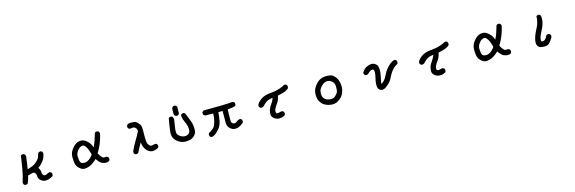

<svg xmlns="http://www.w3.org/2000/svg" viewBox="61 -2037 10378 3463"><g transform="rotate(-15 5250.0 -305.5)"><path d="M455.1 -157.2Q445.3 -157.2 435.5 -154.3Q396.5 -144.5 356.4 -131.8L338.9 -66.4Q328.1 -30.3 311.5 5.9Q301.8 14.6 292.5 17.1Q283.2 19.5 277.3 19.5Q271.5 19.5 265.6 19.5L241.2 7.8L240.2 5.9Q228.5 -9.8 228.5 -31.2Q228.5 -38.1 229.5 -40Q266.6 -153.3 286.1 -271.5Q305.7 -389.6 324.2 -511.7L326.2 -514.6Q342.8 -528.3 364.3 -528.3Q372.1 -528.3 374 -527.3L396.5 -516.6Q411.1 -495.1 411.1 -470.7Q411.1 -461.9 409.2 -453.1Q403.3 -395.5 394 -343.3Q384.8 -291 377.9 -242.2L462.9 -270.5Q509.8 -287.1 547.9 -321.3Q586.9 -356.4 602.1 -382.8Q617.2 -409.2 623 -433.6Q628.9 -458 641.6 -481.4Q657.2 -495.1 678.7 -495.1Q681.6 -495.1 687.5 -495.1L710.9 -483.4Q724.6 -464.8 724.6 -445.3Q724.6 -437.5 723.6 -431.6Q713.9 -400.4 703.6 -370.1Q693.4 -339.8 652.3 -291Q615.2 -247.1 570.3 -216.8Q600.6 -174.8 602.5 -133.8Q604.5 -88.9 625 -69.3Q635.7 -58.6 649.4 -58.6Q672.9 -58.6 695.3 -72.3Q718.8 -87.9 749 -89.8L773.4 -78.1Q788.1 -61.5 788.1 -41Q788.1 -30.3 786.1 -27.3L775.4 -4.9Q717.8 29.3 667 36.1Q653.3 37.1 643.6 37.1Q633.8 37.1 627 37.1Q586.9 35.2 549.8 2Q512.7 -30.3 511.7 -78.1Q510.7 -121.1 487.3 -144.5Q474.6 -157.2 455.1 -157.2Z M1213.9 -236.3Q1213.9 -243.2 1213.9 -249Q1214.8 -301.8 1236.3 -345.7Q1257.8 -389.6 1299.8 -431.6Q1343.8 -474.6 1384.8 -486.3Q1412.1 -493.2 1437.5 -493.2Q1464.8 -493.2 1486.3 -485.4Q1520.5 -472.7 1560.5 -432.6Q1594.7 -398.4 1607.4 -369.1Q1618.2 -344.7 1629.9 -319.3Q1657.2 -371.1 1677.7 -432.6Q1698.2 -494.1 1718.8 -564.5L1720.7 -566.4Q1737.3 -580.1 1758.8 -580.1Q1766.6 -580.1 1768.6 -579.1L1792 -568.4Q1799.8 -556.6 1802.2 -546.9Q1804.7 -537.1 1804.7 -531.2Q1804.7 -525.4 1804.7 -520.5Q1763.7 -338.9 1671.9 -195.3Q1684.6 -159.2 1724.6 -115.2Q1741.2 -96.7 1749 -94.7Q1758.8 -91.8 1776.4 -91.8Q1793.9 -91.8 1812.5 -92.8L1836.9 -81.1Q1849.6 -63.5 1849.6 -42Q1849.6 -34.2 1848.6 -32.2L1837.9 -8.8L1835.9 -7.8Q1811.5 8.8 1780.3 8.8Q1743.2 8.8 1700.2 -8.8Q1665 -23.4 1607.4 -104.5Q1540 -38.1 1480.5 -12.2Q1420.9 13.7 1366.2 13.7H1365.2Q1333 9.8 1306.6 -7.8Q1281.2 -24.4 1253.9 -57.6Q1226.6 -90.8 1219.7 -145.5Q1213.9 -191.4 1213.9 -236.3ZM1489.3 -373Q1468.8 -398.4 1445.3 -398.4Q1424.8 -398.4 1399.4 -385.7Q1380.9 -376 1366.2 -360.4Q1337.9 -332 1323.2 -299.8Q1308.6 -267.6 1308.6 -236.3Q1308.6 -211.9 1315.4 -159.2Q1319.3 -133.8 1334 -113.3Q1349.6 -91.8 1400.4 -91.8Q1431.6 -91.8 1450.2 -101.6Q1487.3 -117.2 1519.5 -149.4Q1545.9 -175.8 1562.5 -205.1Q1547.9 -255.9 1532.7 -296.9Q1517.6 -337.9 1489.3 -373Z M2569.3 -366.2 2568.4 -251Q2568.4 -194.3 2571.8 -173.3Q2575.2 -152.3 2579.1 -140.6Q2587.9 -117.2 2608.4 -93.8Q2625 -76.2 2645.5 -76.2Q2660.2 -76.2 2722.7 -90.8L2747.1 -78.1Q2761.7 -60.5 2761.7 -39.1Q2761.7 -36.1 2761.7 -30.3L2748 -6.8Q2697.3 23.4 2631.8 23.4H2630.9Q2578.1 16.6 2540 -23.4Q2502 -63.5 2486.3 -114.3Q2476.6 -148.4 2472.7 -184.6Q2453.1 -149.4 2429.7 -107.4Q2406.2 -65.4 2381.8 -13.7Q2364.3 2 2342.8 2Q2335 2 2333 1L2310.5 -9.8Q2297.9 -27.3 2297.9 -48.8Q2297.9 -55.7 2298.8 -58.6Q2335.9 -146.5 2384.8 -226.1Q2433.6 -305.7 2477.5 -393.6Q2474.6 -440.4 2449.2 -460.9Q2427.7 -478.5 2407.2 -478.5Q2402.3 -478.5 2396.5 -476.6Q2372.1 -471.7 2356.4 -471.7Q2347.7 -471.7 2344.7 -472.7L2323.2 -483.4Q2309.6 -499 2309.6 -520.5Q2309.6 -523.4 2309.6 -529.3L2321.3 -551.8Q2346.7 -573.2 2379.9 -573.2Q2409.2 -573.2 2446.3 -570.3Q2486.3 -567.4 2521.5 -528.8Q2556.6 -490.2 2564.5 -455.1Q2569.3 -428.7 2569.3 -366.2Z M3036.1 -224.6Q3041 -279.3 3051.8 -344.2Q3062.5 -409.2 3075.2 -477.5L3078.1 -479.5Q3093.8 -491.2 3115.2 -491.2Q3118.2 -491.2 3124 -491.2L3147.5 -479.5Q3162.1 -456.1 3162.1 -429.7Q3162.1 -419.9 3160.2 -410.2Q3152.3 -350.6 3143.1 -301.3Q3133.8 -252 3133.8 -215.8Q3133.8 -202.1 3134.8 -189.5Q3138.7 -146.5 3184.1 -115.7Q3229.5 -85 3272.5 -85Q3298.8 -85 3318.4 -92.8Q3338.9 -101.6 3352.5 -114.3Q3374 -136.7 3374 -183.6Q3374 -193.4 3374 -203.1Q3368.2 -267.6 3338.9 -328.1Q3309.6 -388.7 3299.8 -458L3311.5 -481.4Q3321.3 -490.2 3330.6 -492.7Q3339.8 -495.1 3345.7 -495.1Q3351.6 -495.1 3357.4 -495.1L3381.8 -482.4Q3406.2 -415 3434.6 -350.6Q3463.9 -285.2 3469.7 -228.5Q3472.7 -198.2 3472.7 -173.8Q3472.7 -149.4 3470.7 -128.9Q3465.8 -83 3428.2 -45.9Q3390.6 -8.8 3346.7 2Q3304.7 11.7 3256.8 11.7Q3189.5 8.8 3140.6 -22.5Q3112.3 -40 3088.9 -63.5Q3059.6 -92.8 3046.9 -127Q3039.1 -147.5 3037.1 -165.5Q3035.2 -183.6 3035.2 -196.8Q3035.2 -210 3036.1 -224.6ZM3177.7 -518.6V-598.6Q3177.7 -601.6 3177.7 -605.5Q3177.7 -631.8 3192.4 -652.3Q3208 -666 3228.5 -666Q3237.3 -666 3240.2 -664.1L3263.7 -653.3L3264.6 -651.4Q3276.4 -634.8 3276.4 -612.3Q3276.4 -603.5 3274.4 -593.8V-514.6L3262.7 -491.2Q3246.1 -477.5 3224.6 -477.5Q3221.7 -477.5 3215.8 -477.5L3192.4 -490.2Z M3695.3 3.9Q3695.3 -3.9 3696.3 -5.9L3707 -29.3Q3749 -49.8 3783.2 -79.1Q3817.4 -106.4 3834 -150.9Q3850.6 -195.3 3860.4 -244.1Q3870.1 -293 3870.1 -340.8Q3870.1 -344.7 3870.1 -348.6L3731.4 -350.6Q3712.9 -352.5 3698.2 -365.2Q3685.5 -379.9 3685.5 -401.4Q3685.5 -404.3 3685.5 -410.2L3698.2 -433.6L3722.7 -446.3H3724.6Q4152.3 -448.2 4187.5 -454.1Q4222.7 -460 4260.7 -460H4262.7L4288.1 -448.2L4289.1 -446.3Q4300.8 -430.7 4300.8 -409.2Q4300.8 -406.2 4300.8 -400.4L4288.1 -376Q4247.1 -362.3 4208 -359.4Q4173.8 -356.4 4141.6 -351.6Q4138.7 -216.8 4138.7 -183.6Q4138.7 -150.4 4138.7 -142.6Q4139.6 -105.5 4160.2 -90.8Q4177.7 -78.1 4195.3 -78.1Q4222.7 -78.1 4249 -101.1Q4275.4 -124 4309.6 -127.9H4312.5L4336.9 -116.2Q4349.6 -98.6 4349.6 -77.1Q4349.6 -74.2 4349.6 -68.4L4337.9 -44.9Q4284.2 -4.9 4252.9 7.8Q4221.7 20.5 4188.5 20.5Q4179.7 20.5 4169.9 19.5Q4125 15.6 4085.4 -24.9Q4045.9 -65.4 4044.9 -123Q4044.9 -141.6 4044.9 -188.5Q4044.9 -235.4 4045.9 -348.6H3965.8Q3962.9 -268.6 3946.3 -187.5Q3929.7 -106.4 3885.7 -52.7Q3841.8 -1 3807.6 23.4Q3772.5 47.9 3742.2 54.7Q3722.7 52.7 3708 40Q3695.3 25.4 3695.3 3.9Z M4863.3 -69.3Q4863.3 -93.8 4870.1 -128.9Q4880.9 -178.7 4923.8 -238.3Q4960 -288.1 4979.5 -344.7Q4934.6 -338.9 4895.5 -326.2Q4851.6 -312.5 4778.3 -235.4Q4761.7 -223.6 4740.2 -223.6Q4737.3 -223.6 4731.4 -223.6L4709 -235.4Q4695.3 -251 4695.3 -272.5Q4695.3 -278.3 4695.3 -281.2Q4706.1 -321.3 4775.4 -376Q4844.7 -430.7 4975.6 -439.5Q5100.6 -448.2 5212.9 -501Q5212.9 -501 5213.9 -502.9Q5229.5 -516.6 5251 -516.6Q5253.9 -516.6 5259.8 -516.6L5283.2 -504.9Q5295.9 -487.3 5295.9 -465.8Q5295.9 -462.9 5295.9 -457L5282.2 -429.7Q5233.4 -396.5 5182.6 -381.8Q5131.8 -367.2 5080.1 -357.4Q5068.4 -275.4 5018.6 -210Q4969.7 -145.5 4964.8 -101.6Q4964.8 -94.7 4964.8 -89.8Q4964.8 -85 4965.3 -79.1Q4965.8 -73.2 4967.8 -68.4Q4970.7 -58.6 4979.5 -56.6Q4989.3 -52.7 5000 -52.7Q5010.7 -52.7 5022.5 -56.6Q5047.9 -65.4 5081.1 -67.4L5105.5 -54.7Q5118.2 -37.1 5118.2 -15.6Q5118.2 -12.7 5118.2 -6.8L5106.4 16.6Q5077.1 36.1 5045.9 42Q5023.4 45.9 5006.8 45.9Q4986.3 45.9 4979.5 44.9Q4927.7 36.1 4895.5 3.9Q4868.2 -22.5 4864.3 -50.8Q4863.3 -59.6 4863.3 -69.3Z M5742.2 -193.4Q5742.2 -262.7 5771.5 -317.4Q5795.9 -364.3 5837.9 -404.3Q5880.9 -445.3 5934.6 -461.9Q5975.6 -473.6 6012.7 -473.6Q6024.4 -473.6 6035.2 -472.7Q6081.1 -467.8 6108.4 -460Q6137.7 -451.2 6172.4 -410.2Q6207 -369.1 6222.7 -310.5Q6234.4 -263.7 6234.4 -221.7Q6234.4 -158.2 6209 -98.6Q6187.5 -49.8 6147.5 -13.7Q6107.4 22.5 6069.8 36.6Q6032.2 50.8 5987.3 50.8Q5987.3 50.8 5986.3 50.8Q5860.4 41 5799.8 -28.3Q5765.6 -68.4 5752.9 -114.3Q5742.2 -151.4 5742.2 -193.4ZM6123 -139.6Q6131.8 -160.2 6133.8 -187Q6135.7 -213.9 6135.7 -245.1Q6135.7 -276.4 6125 -303.7Q6111.3 -335.9 6069.3 -362.3Q6039.1 -379.9 6012.7 -379.9Q5986.3 -379.9 5958 -369.1Q5923.8 -356.4 5888.7 -316.9Q5853.5 -277.3 5845.7 -243.2Q5839.8 -218.8 5839.8 -190.4Q5839.8 -177.7 5841.3 -160.2Q5842.8 -142.6 5850.6 -126Q5858.4 -107.4 5873 -92.8Q5901.4 -64.5 5932.6 -57.1Q5963.9 -49.8 5993.2 -49.8Q6035.2 -49.8 6057.6 -65.4Q6098.6 -102.5 6111.3 -120.1Q6118.2 -129.9 6123 -139.6Z M6845.7 -89.8Q6845.7 -147.5 6865.2 -217.8Q6879.9 -274.4 6879.9 -313.5Q6879.9 -350.6 6868.2 -363.3Q6860.4 -370.1 6847.7 -370.1Q6804.7 -370.1 6761.7 -320.3Q6745.1 -303.7 6718.8 -302.7L6693.4 -309.6L6691.4 -311.5Q6674.8 -328.1 6673.8 -353.5V-356.4Q6697.3 -393.6 6719.2 -415.5Q6741.2 -437.5 6763.7 -447.3Q6806.6 -466.8 6846.7 -471.7Q6854.5 -472.7 6862.3 -472.7Q6894.5 -472.7 6921.9 -454.1Q6955.1 -431.6 6965.8 -403.3Q6976.6 -373 6976.6 -320.3Q6976.6 -267.6 6960 -198.2Q6939.5 -113.3 6939.5 -86.9Q6939.5 -82 6940.4 -79.1Q6948.2 -81.1 6962.9 -92.8Q6974.6 -101.6 6988.3 -115.2Q7013.7 -140.6 7033.2 -176.3Q7052.7 -211.9 7064.5 -234.4Q7076.2 -256.8 7080.6 -264.6Q7085 -272.5 7089.8 -279.8Q7094.7 -287.1 7099.6 -293.9Q7134.8 -343.8 7186.5 -388.7Q7223.6 -419.9 7273.4 -437.5L7300.8 -428.7Q7303.7 -425.8 7304.7 -424.8Q7321.3 -408.2 7321.3 -382.8V-380.9L7312.5 -355.5Q7254.9 -322.3 7228.5 -294.9Q7209 -275.4 7187.5 -246.1Q7155.3 -201.2 7128.9 -145.5Q7101.6 -86.9 7057.6 -45.9Q7013.7 -4.9 6987.8 10.7Q6961.9 26.4 6927.7 29.3Q6907.2 28.3 6878.9 9.8Q6845.7 -11.7 6845.7 -89.8Z M7863.3 -69.3Q7863.3 -93.8 7870.1 -128.9Q7880.9 -178.7 7923.8 -238.3Q7960 -288.1 7979.5 -344.7Q7934.6 -338.9 7895.5 -326.2Q7851.6 -312.5 7778.3 -235.4Q7761.7 -223.6 7740.2 -223.6Q7737.3 -223.6 7731.4 -223.6L7709 -235.4Q7695.3 -251 7695.3 -272.5Q7695.3 -278.3 7695.3 -281.2Q7706.1 -321.3 7775.4 -376Q7844.7 -430.7 7975.6 -439.5Q8100.6 -448.2 8212.9 -501Q8212.9 -501 8213.9 -502.9Q8229.5 -516.6 8251 -516.6Q8253.9 -516.6 8259.8 -516.6L8283.2 -504.9Q8295.9 -487.3 8295.9 -465.8Q8295.9 -462.9 8295.9 -457L8282.2 -429.7Q8233.4 -396.5 8182.6 -381.8Q8131.8 -367.2 8080.1 -357.4Q8068.4 -275.4 8018.6 -210Q7969.7 -145.5 7964.8 -101.6Q7964.8 -94.7 7964.8 -89.8Q7964.8 -85 7965.3 -79.1Q7965.8 -73.2 7967.8 -68.4Q7970.7 -58.6 7979.5 -56.6Q7989.3 -52.7 8000 -52.7Q8010.7 -52.7 8022.5 -56.6Q8047.9 -65.4 8081.1 -67.4L8105.5 -54.7Q8118.2 -37.1 8118.2 -15.6Q8118.2 -12.7 8118.2 -6.8L8106.4 16.6Q8077.1 36.1 8045.9 42Q8023.4 45.9 8006.8 45.9Q7986.3 45.9 7979.5 44.9Q7927.7 36.1 7895.5 3.9Q7868.2 -22.5 7864.3 -50.8Q7863.3 -59.6 7863.3 -69.3Z M8713.9 -236.3Q8713.9 -243.2 8713.9 -249Q8714.8 -301.8 8736.3 -345.7Q8757.8 -389.6 8799.8 -431.6Q8843.8 -474.6 8884.8 -486.3Q8912.1 -493.2 8937.5 -493.2Q8964.8 -493.2 8986.3 -485.4Q9020.5 -472.7 9060.5 -432.6Q9094.7 -398.4 9107.4 -369.1Q9118.2 -344.7 9129.9 -319.3Q9157.2 -371.1 9177.7 -432.6Q9198.2 -494.1 9218.8 -564.5L9220.7 -566.4Q9237.3 -580.1 9258.8 -580.1Q9266.6 -580.1 9268.6 -579.1L9292 -568.4Q9299.8 -556.6 9302.2 -546.9Q9304.7 -537.1 9304.7 -531.2Q9304.7 -525.4 9304.7 -520.5Q9263.7 -338.9 9171.9 -195.3Q9184.6 -159.2 9224.6 -115.2Q9241.2 -96.7 9249 -94.7Q9258.8 -91.8 9276.4 -91.8Q9293.9 -91.8 9312.5 -92.8L9336.9 -81.1Q9349.6 -63.5 9349.6 -42Q9349.6 -34.2 9348.6 -32.2L9337.9 -8.8L9335.9 -7.8Q9311.5 8.8 9280.3 8.8Q9243.2 8.8 9200.2 -8.8Q9165 -23.4 9107.4 -104.5Q9040 -38.1 8980.5 -12.2Q8920.9 13.7 8866.2 13.7H8865.2Q8833 9.8 8806.6 -7.8Q8781.2 -24.4 8753.9 -57.6Q8726.6 -90.8 8719.7 -145.5Q8713.9 -191.4 8713.9 -236.3ZM8989.3 -373Q8968.8 -398.4 8945.3 -398.4Q8924.8 -398.4 8899.4 -385.7Q8880.9 -376 8866.2 -360.4Q8837.9 -332 8823.2 -299.8Q8808.6 -267.6 8808.6 -236.3Q8808.6 -211.9 8815.4 -159.2Q8819.3 -133.8 8834 -113.3Q8849.6 -91.8 8900.4 -91.8Q8931.6 -91.8 8950.2 -101.6Q8987.3 -117.2 9019.5 -149.4Q9045.9 -175.8 9062.5 -205.1Q9047.9 -255.9 9032.7 -296.9Q9017.6 -337.9 8989.3 -373Z M9818.4 -75.2Q9818.4 -102.5 9826.2 -138.7Q9845.7 -219.7 9899.9 -319.8Q9954.1 -419.9 9956.1 -530.3V-535.2L9960 -538.1Q9975.6 -549.8 9997.1 -549.8Q10000 -549.8 10005.9 -549.8L10030.3 -537.1L10031.2 -534.2Q10041 -510.7 10041 -474.6Q10041 -411.1 10016.6 -343.8Q10002 -302.7 9977.5 -258.8Q9930.7 -173.8 9922.9 -122.1Q9920.9 -107.4 9920.9 -96.7Q9920.9 -79.1 9926.8 -72.3L9929.7 -70.3Q9936.5 -67.4 9947.3 -67.4Q9958 -67.4 9976.6 -75.2Q10007.8 -86.9 10040 -155.3Q10049.8 -164.1 10059.1 -166.5Q10068.4 -168.9 10074.2 -168.9Q10080.1 -168.9 10085.9 -168.9L10108.4 -157.2Q10123 -140.6 10123 -120.1Q10123 -110.4 10120.6 -104.5Q10118.2 -98.6 10114.3 -91.3Q10110.4 -84 10106.4 -76.7Q10102.5 -69.3 10097.7 -62.5Q10092.8 -55.7 10087.9 -47.9Q10070.3 -22.5 10054.7 -6.8Q10039.1 8.8 10026.4 16.6Q10003.9 31.2 9960.9 31.2Q9950.2 31.2 9945.3 31.2Q9918 27.3 9890.6 24.4Q9858.4 20.5 9833 -16.6Q9818.4 -38.1 9818.4 -75.2Z"/></g></svg>

Font: JasonHandwriting2
Style: SemiBold
Weight: 600
Version: Version 1.04.7